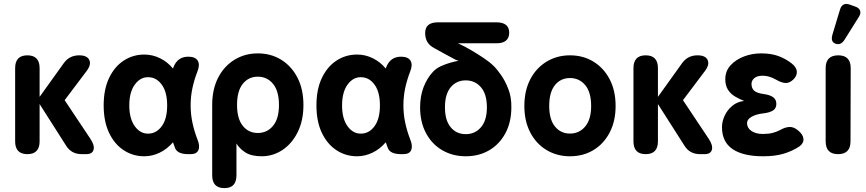

<svg xmlns="http://www.w3.org/2000/svg" viewBox="-20 -794 4460 989"><path d="M121 0Q58 0 58 -66V-443Q58 -509 121 -509Q184 -509 184 -443V-295L308 -468Q337 -509 388 -509Q429 -509 440 -485Q451 -461 426 -428L313 -278L445 -80Q468 -46 462 -23Q456 0 424 0H401Q348 0 321 -43L184 -258V-66Q184 0 121 0Z M723 11Q665 11 617.5 -20Q570 -51 542 -109.5Q514 -168 514 -251Q514 -334 542 -392.5Q570 -451 617.5 -482Q665 -513 723 -513Q766 -513 804.5 -494Q843 -475 871 -441Q872 -443 872.5 -445Q873 -447 874 -449Q895 -502 950 -502Q986 -502 998.5 -481.5Q1011 -461 997 -426Q981 -385 971.5 -341.5Q962 -298 962 -251Q962 -205 971.5 -161Q981 -117 997 -76Q1011 -42 1002 -21Q993 0 962 0H950Q894 0 882 -31Q877 -46 871 -61Q841 -26 802.5 -7.5Q764 11 723 11ZM750 -106Q789 -109 815 -146.5Q841 -184 841 -251Q841 -318 815 -355.5Q789 -393 750 -396Q706 -400 676 -360.5Q646 -321 646 -251Q646 -181 676 -141.5Q706 -102 750 -106Z M1136 175Q1073 175 1073 109V-253Q1073 -334 1103.5 -393.5Q1134 -453 1187.5 -486Q1241 -519 1308 -519Q1376 -519 1429 -486Q1482 -453 1512.5 -393.5Q1543 -334 1543 -253Q1543 -173 1513.5 -113.5Q1484 -54 1435 -21.5Q1386 11 1328 11Q1274 11 1243 -9.5Q1212 -30 1198 -55V109Q1198 175 1136 175ZM1308 -109Q1356 -109 1386.5 -146Q1417 -183 1417 -253Q1417 -325 1386.5 -362Q1356 -399 1308 -399Q1260 -399 1230.5 -362Q1201 -325 1201 -253Q1201 -183 1230.5 -146Q1260 -109 1308 -109Z M1819 11Q1761 11 1713.5 -20Q1666 -51 1638 -109.5Q1610 -168 1610 -251Q1610 -334 1638 -392.5Q1666 -451 1713.5 -482Q1761 -513 1819 -513Q1862 -513 1900.5 -494Q1939 -475 1967 -441Q1968 -443 1968.5 -445Q1969 -447 1970 -449Q1991 -502 2046 -502Q2082 -502 2094.5 -481.5Q2107 -461 2093 -426Q2077 -385 2067.5 -341.5Q2058 -298 2058 -251Q2058 -205 2067.5 -161Q2077 -117 2093 -76Q2107 -42 2098 -21Q2089 0 2058 0H2046Q1990 0 1978 -31Q1973 -46 1967 -61Q1937 -26 1898.5 -7.5Q1860 11 1819 11ZM1846 -106Q1885 -109 1911 -146.5Q1937 -184 1937 -251Q1937 -318 1911 -355.5Q1885 -393 1846 -396Q1802 -400 1772 -360.5Q1742 -321 1742 -251Q1742 -181 1772 -141.5Q1802 -102 1846 -106Z M2379 11Q2312 11 2258.5 -20Q2205 -51 2174.5 -108Q2144 -165 2144 -241Q2144 -299 2162 -345.5Q2180 -392 2211 -425Q2227 -442 2251 -453Q2275 -464 2299.5 -471Q2324 -478 2342 -481Q2326 -485 2303 -499Q2283 -510 2260.5 -522Q2238 -534 2217 -546Q2170 -570 2170 -624Q2170 -679 2236 -679H2537Q2603 -679 2603 -625Q2602 -571 2537 -571H2339Q2372 -556 2407 -535.5Q2442 -515 2473 -494Q2504 -473 2522 -455Q2538 -440 2560 -409Q2582 -378 2598.5 -335.5Q2615 -293 2614 -241Q2614 -165 2583.5 -108Q2553 -51 2500 -20Q2447 11 2379 11ZM2379 -103Q2427 -103 2457.5 -138.5Q2488 -174 2488 -241Q2488 -309 2457.5 -344.5Q2427 -380 2379 -380Q2331 -380 2301.5 -344.5Q2272 -309 2272 -241Q2272 -174 2301.5 -138.5Q2331 -103 2379 -103Z M2916 11Q2849 11 2795.5 -21Q2742 -53 2711.5 -111.5Q2681 -170 2681 -248Q2681 -327 2711.5 -385.5Q2742 -444 2795.5 -476.5Q2849 -509 2916 -509Q2984 -509 3037 -476.5Q3090 -444 3120.5 -385.5Q3151 -327 3151 -248Q3151 -170 3120.5 -111.5Q3090 -53 3037 -21Q2984 11 2916 11ZM2916 -106Q2964 -106 2994.5 -142.5Q3025 -179 3025 -248Q3025 -319 2994.5 -355.5Q2964 -392 2916 -392Q2868 -392 2838.5 -355.5Q2809 -319 2809 -248Q2809 -179 2838.5 -142.5Q2868 -106 2916 -106Z M3306 0Q3243 0 3243 -66V-443Q3243 -509 3306 -509Q3369 -509 3369 -443V-295L3493 -468Q3522 -509 3573 -509Q3614 -509 3625 -485Q3636 -461 3611 -428L3498 -278L3630 -80Q3653 -46 3647 -23Q3641 0 3609 0H3586Q3533 0 3506 -43L3369 -258V-66Q3369 0 3306 0Z M3911 11Q3808 11 3753.5 -26Q3699 -63 3699 -139Q3699 -168 3712.5 -197.5Q3726 -227 3751.5 -248.5Q3777 -270 3813 -274Q3788 -284 3766 -297Q3744 -310 3730 -331.5Q3716 -353 3716 -386Q3716 -428 3743 -457.5Q3770 -487 3812 -503Q3854 -519 3900 -519Q3952 -519 3989 -505.5Q4026 -492 4057 -468Q4083 -448 4084.5 -425.5Q4086 -403 4066 -384Q4046 -365 4025 -366.5Q4004 -368 3977 -384Q3961 -393 3944 -398.5Q3927 -404 3909 -404Q3880 -404 3865.5 -391.5Q3851 -379 3851 -362Q3851 -340 3864 -327.5Q3877 -315 3911 -310Q3944 -306 3961.5 -294Q3979 -282 3979 -259Q3979 -236 3962 -225Q3945 -214 3912 -210Q3875 -206 3851.5 -192.5Q3828 -179 3828 -160Q3828 -135 3850.5 -119.5Q3873 -104 3909 -104Q3938 -104 3958.5 -109Q3979 -114 3998 -124Q4024 -139 4046.5 -140Q4069 -141 4091 -122Q4116 -102 4118.5 -79.5Q4121 -57 4098 -40Q4062 -16 4017.5 -2.5Q3973 11 3911 11Z M4297 0Q4233 0 4233 -66V-443Q4233 -509 4298 -509Q4362 -509 4362 -443L4361 -66Q4361 0 4297 0ZM4330 -589Q4311 -559 4284 -569Q4257 -578 4268 -616L4307 -745Q4319 -784 4358 -770L4386 -760Q4406 -753 4410.5 -738.5Q4415 -724 4404 -707Z"/></svg>

Font: Zen Maru Gothic Black
Style: Regular
Weight: 900
Designer: Yoshimichi Ohira
Foundry: Positype
Version: Version 1.001